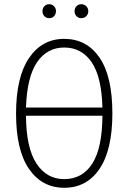

<svg xmlns="http://www.w3.org/2000/svg" viewBox="-20 -878 608 909"><path d="M512 -341Q512 -169 451.5 -79Q391 11 284 11Q179 11 117.5 -78Q56 -167 56 -340Q56 -513 117.5 -603.5Q179 -694 284 -694Q390 -694 451 -605.5Q512 -517 512 -341ZM103 -369H465Q461 -515 413.5 -584Q366 -653 284 -653Q203 -653 155.5 -583.5Q108 -514 103 -369ZM465 -330H103Q104 -178 152.5 -104Q201 -30 284 -30Q370 -30 417 -103.5Q464 -177 465 -330ZM245 -825Q245 -811 236 -801.5Q227 -792 213 -792Q199 -792 190 -801.5Q181 -811 181 -825Q181 -839 190 -848.5Q199 -858 213 -858Q227 -858 236 -848.5Q245 -839 245 -825ZM398 -825Q398 -811 388.5 -801.5Q379 -792 365 -792Q351 -792 342 -801.5Q333 -811 333 -825Q333 -839 342 -848.5Q351 -858 365 -858Q379 -858 388.5 -848.5Q398 -839 398 -825Z"/></svg>

Font: Fira Sans Extra Condensed ExtraLight
Style: Regular
Weight: 275
Width: 1
Designer: Carrois Corporate & Edenspiekermann AG
Foundry: Carrois Corporate GbR & Edenspiekermann AG
Version: Version 4.203